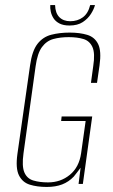

<svg xmlns="http://www.w3.org/2000/svg" viewBox="-20 -728 446 760"><path d="M165 12Q127 12 98 3Q69 -6 55 -34Q41 -62 49 -119L99 -469Q107 -527 128.5 -554.5Q150 -582 183 -590.5Q216 -599 256 -599Q296 -599 325.5 -590Q355 -581 368.5 -553.5Q382 -526 374 -469L364 -400H340L349 -466Q357 -517 346 -541.5Q335 -566 310.5 -573.5Q286 -581 252 -581Q218 -581 191 -573.5Q164 -566 146 -541.5Q128 -517 121 -466L73 -121Q66 -70 76.5 -45.5Q87 -21 112 -13.5Q137 -6 170 -6Q220 -6 256.5 -36Q293 -66 301 -121L319 -249H222L224 -267H345L308 0H291L299 -64Q292 -55 285 -45.5Q278 -36 272 -29Q252 -8 226 2Q200 12 165 12ZM255 -627Q231 -627 215.5 -635Q200 -643 192 -655.5Q184 -668 181 -682Q178 -696 179 -708H198Q199 -676 215 -660Q231 -644 258 -644Q287 -644 308 -659.5Q329 -675 337 -708H356Q352 -692 340 -673Q328 -654 307.5 -640.5Q287 -627 255 -627Z"/></svg>

Font: Alumni Sans Thin Thin
Style: Italic
Weight: 250
Italic angle: -8°
Version: Version 1.016